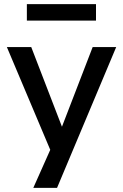

<svg xmlns="http://www.w3.org/2000/svg" viewBox="-20 -722 590 922"><path d="M140 180 238 -40V37L13 -496H130L280 -107H275L425 -496H538L254 180ZM109 -623V-702H441V-623Z"/></svg>

Font: Nunito Sans 8pt SemiBold
Style: Regular
Weight: 600
Version: Version 3.101;gftools[0.9.27]